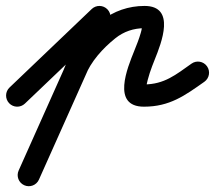

<svg xmlns="http://www.w3.org/2000/svg" viewBox="-58 -322 724 647"><path d="M25.9 27.1C25.9 27.1 25.9 27.1 25.9 27.1C68.9 -13.9 111.9 -55 154.9 -96C204.2 -143.2 253.6 -190.3 302.9 -237.4C317.9 -251.7 318.4 -275.4 304.1 -290.4C289.8 -305.4 266.1 -305.9 251.1 -291.6C201.8 -244.5 152.4 -197.4 103.1 -150.3C60.1 -109.2 17.1 -68.2 -25.9 -27.1C-40.9 -12.8 -41.4 10.9 -27.1 25.9C-12.8 40.9 10.9 41.4 25.9 27.1ZM292.3 -298.7C273.4 -307.2 251.2 -298.7 242.8 -279.8C163.4 -102.3 84.1 75.2 4.8 252.7C-3.7 271.6 4.8 293.8 23.7 302.2C42.6 310.7 64.8 302.2 73.2 283.3C152.6 105.8 231.9 -71.7 311.2 -249.2C319.7 -268.1 311.2 -290.3 292.3 -298.7ZM228 -63.5C228 -63.5 228 -63.5 228 -63.5C247.6 -114.5 288.4 -159.1 330.5 -192.9C358.9 -215.8 392.6 -227 429 -227C432.9 -227 426.5 -228.7 424.6 -230.6C422.8 -232.3 423.2 -237.1 420.7 -236.8C420.7 -236.5 420.8 -236.2 420.8 -235.9C420.9 -233.5 420.8 -231.9 420.4 -229.4C419.6 -223.3 418.1 -217.2 416.4 -211.3C410.5 -190.4 402.2 -170.2 394.2 -150.1C372.1 -94.9 316.2 37.5 427 37.5C513.5 37.5 564.4 0.4 630.6 -46.4C647.5 -58.3 651.6 -81.7 639.6 -98.6C627.7 -115.5 604.3 -119.6 587.4 -107.6C534.8 -70.6 495.9 -37.5 427 -37.5C422.6 -37.5 428.8 -36.1 430.9 -34C432.5 -32.4 434.1 -25.9 434.5 -28.1C440.3 -61.8 451.1 -90.5 463.8 -122.3C485.5 -176.5 535.9 -302 429 -302C375.6 -302 325.2 -284.9 283.5 -251.4C231 -209.1 182.5 -154 158 -90.5C150.6 -71.2 160.2 -49.5 179.5 -42C198.8 -34.6 220.5 -44.2 228 -63.5Z"/></svg>

Font: FRB American Cursive Extrabold
Style: Bold Italic
Weight: 800
Italic angle: -25°
Version: Version 2.0;Modular Font Editor K font №1